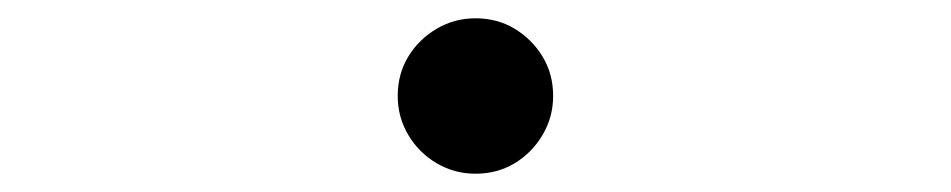

<svg xmlns="http://www.w3.org/2000/svg" viewBox="-20 -485 1040 210"><path d="M500 -465Q524 -465 543 -453.5Q562 -442 573.5 -423Q585 -404 585 -380Q585 -357 573.5 -337.5Q562 -318 543 -306.5Q524 -295 500 -295Q477 -295 457.5 -306.5Q438 -318 426.5 -337.5Q415 -357 415 -380Q415 -404 426.5 -423Q438 -442 457.5 -453.5Q477 -465 500 -465Z"/></svg>

Font: Noto Sans TC Thin
Style: Regular
Weight: 100
Designer: Ryoko NISHIZUKA 西塚涼子 (kana, bopomofo & ideographs); Paul D. Hunt (Latin, Greek & Cyrillic); Sandoll Communications 산돌커뮤니
Foundry: Adobe
Version: Version 2.004-H2;hotconv 1.0.118;makeotfexe 2.5.65603